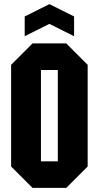

<svg xmlns="http://www.w3.org/2000/svg" viewBox="-20 -912 480 933"><path d="M34 -103V-597L138 -701H302L406 -597V-103L302 1H138ZM179 -572V-128H261V-572ZM100 -736V-832L220 -892L340 -832V-736L220 -796Z"/></svg>

Font: Tektur Condensed SemiBold
Style: Regular
Weight: 600
Width: 3
Designer: Adam Jagosz
Foundry: Adam Jagosz
Version: Version 1.005;gftools[0.9.30]